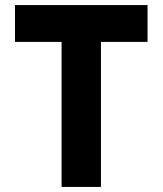

<svg xmlns="http://www.w3.org/2000/svg" viewBox="-20 -736 640 756"><path d="M222.5 0V-641.5H377.5V0ZM39 -571V-716H561V-571Z"/></svg>

Font: Google Sans Code
Style: Regular
Weight: 400
Monospace: yes
Designer: Google Sans Code Authors
Foundry: Google LLC
Version: Version 6.000